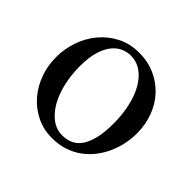

<svg xmlns="http://www.w3.org/2000/svg" viewBox="-123 -595 746 746"><g transform="rotate(45 250.0 -222.5)"><path d="M465.8 -231.9Q465.8 -203.1 459.7 -173.6Q453.6 -144 441.4 -116.7Q429.2 -89.4 410.6 -65.4Q392.1 -41.5 367.7 -23.7Q343.3 -5.9 312.5 4.4Q281.7 14.6 245.1 14.6Q198.2 14.6 159.4 -4.4Q120.6 -23.4 92.5 -55.7Q64.5 -87.9 49.1 -130.4Q33.7 -172.9 33.7 -219.2Q33.7 -264.6 48.6 -307.9Q63.5 -351.1 91.6 -384.8Q119.6 -418.5 159.7 -439.2Q199.7 -460 250 -460Q298.3 -460 337.9 -442.4Q377.4 -424.8 406 -394Q434.6 -363.3 450.2 -321.5Q465.8 -279.8 465.8 -231.9ZM374.5 -194.3Q374.5 -244.1 364.7 -287.1Q355 -330.1 336.9 -361.6Q318.8 -393.1 293 -411.1Q267.1 -429.2 234.9 -429.2Q215.8 -429.2 196 -420.9Q176.3 -412.6 160.2 -393.1Q144 -373.5 134 -341.1Q124 -308.6 124 -259.8Q124 -211.9 134 -168.5Q144 -125 162.6 -92.3Q181.2 -59.6 207.3 -40.3Q233.4 -21 265.6 -21Q290 -21 310.1 -30Q330.1 -39.1 344.2 -59.6Q358.4 -80.1 366.5 -113.3Q374.5 -146.5 374.5 -194.3Z"/></g></svg>

Font: 77c3410b9af429bc - subset of Doulos SIL
Style: Regular
Weight: 400
Designer: Walt Agee, Victor Gaultney, Peter Martin, Debbi Hosken
Foundry: SIL International
Version: Version 4.104